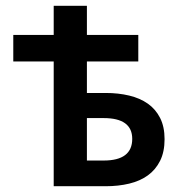

<svg xmlns="http://www.w3.org/2000/svg" viewBox="-20 -645 628 665"><path d="M166 0V-432H26V-524H166V-625H281V-524H459V-432H281V-323H346Q390 -323 427.5 -314Q465 -305 492 -286Q519 -267 534.5 -236.5Q550 -206 550 -163Q550 -119 534.5 -88Q519 -57 492 -37.5Q465 -18 427.5 -9Q390 0 346 0ZM281 -89H339Q438 -89 438 -164Q438 -236 339 -236H281Z"/></svg>

Font: Giro Sans Semibold
Style: Regular
Weight: 600
Designer: Paul D. Hunt
Foundry: Adobe Systems Incorporated
Version: Version 1.000;PS 1.0;hotconv 1.0.88;makeotf.lib2.5.647800